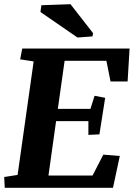

<svg xmlns="http://www.w3.org/2000/svg" viewBox="-21 -891 649 911"><path d="M398.4 -316.4H245.1L209 -58.1H418L469.2 -157.2L547.4 -150.9L515.1 0H1.5L-1 -51.3L62.5 -61L138.7 -599.6L74.7 -609.4L84.5 -660.6H593.8L584.5 -504.4H503.4L483.9 -602.5H285.6L253.4 -374.5H408.2L427.7 -436.5L478 -426.8L450.7 -253.4L398.4 -251ZM418 -718.3 346.7 -712.9 170.9 -834 175.3 -866.2 313.5 -871.1 420.4 -733.9Z"/></svg>

Font: NoticiaText-BoldItalic
Style: Bold Italic
Weight: 700
Italic angle: -8°
Designer: JM Sole
Foundry: JM Sole
Version: Version 1.003